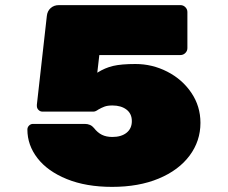

<svg xmlns="http://www.w3.org/2000/svg" viewBox="-20 -720 890 750"><path d="M419 -185Q454 -185 474.5 -201.5Q495 -218 495 -247Q495 -276 474 -292Q453 -308 419 -308Q400 -308 388 -303.5Q376 -299 364 -292Q353 -284 345 -284H146Q137 -284 130.5 -290.5Q124 -297 124 -306Q124 -311 124 -311L163 -658Q165 -677 178 -688.5Q191 -700 210 -700H685Q696 -700 704 -692Q712 -684 712 -673V-532Q712 -521 704 -513Q696 -505 685 -505H368L360 -436Q390 -455 422 -462.5Q454 -470 509 -470Q575 -470 633.5 -440Q692 -410 727.5 -357.5Q763 -305 763 -240Q763 -169 720.5 -112Q678 -55 600 -22.5Q522 10 418 10Q316 10 241 -20.5Q166 -51 126.5 -102Q87 -153 87 -214Q87 -223 93.5 -229.5Q100 -236 109 -236H311Q334 -236 347 -220Q361 -202 378 -193.5Q395 -185 419 -185Z"/></svg>

Font: Rubik Mono One
Style: Regular
Weight: 400
Designer: Hubert and Fischer with Elvire Volk Leonovitch (Cyrillic Expansion: Cyreal)
Foundry: Hubert and Fischer with Elvire Volk Leonovitch
Version: Version 2.000